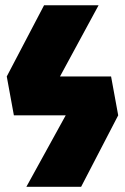

<svg xmlns="http://www.w3.org/2000/svg" viewBox="-20 -716 479 736"><path d="M405.8 -422.9 433.1 -273.9 291 0H81.1L231.9 -273.9H33.2L5.9 -422.9L148.9 -695.8H357.9L210 -422.9Z"/></svg>

Font: Fira Sans Compressed Heavy
Style: Regular
Weight: 900
Width: 1
Designer: Carrois Corporate & Edenspiekermann AG
Foundry: Carrois Corporate GbR & Edenspiekermann AG
Version: Version 4.203;PS 004.203;hotconv 1.0.88;makeotf.lib2.5.64775